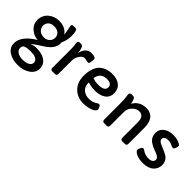

<svg xmlns="http://www.w3.org/2000/svg" viewBox="45 -1516 2658 2658"><g transform="rotate(45 1374.5 -187.0)"><path d="M224.1 -52.2Q270 -74.7 321.5 -74.7Q373 -74.7 413.3 -65.2Q453.6 -55.7 485.8 -35.2Q558.1 10.7 558.1 93.3Q558.1 179.2 476.1 231.4Q403.3 277.3 301.3 277.3Q197.3 277.3 127.9 232.4Q53.2 183.6 53.2 99.6Q53.2 -2.4 161.1 -97.7Q203.1 -134.3 253.9 -163.6Q174.3 -170.9 118.2 -219.7Q55.2 -274.9 55.2 -356.9Q55.2 -451.2 126 -509.8Q190.9 -563 280.8 -563Q377.4 -563 432.6 -510.7Q449.7 -494.6 460 -474.1Q460 -519 448.5 -567.1Q437 -615.2 437 -624.5Q437 -633.8 440.7 -639.4Q444.3 -645 449.2 -647.9Q456.5 -652.3 465.8 -652.3H507.8Q548.3 -652.3 548.3 -539.6Q548.3 -449.2 512.2 -373Q513.2 -362.3 513.2 -344.7Q513.2 -327.1 505.4 -303.7Q497.6 -280.3 484.6 -260Q471.7 -239.7 454.8 -222.7Q438 -205.6 419.2 -190.9Q400.4 -176.3 381.3 -164.1Q274.4 -96.2 253.4 -79.3Q232.4 -62.5 224.1 -52.2ZM371.1 -279.3Q405.3 -310.1 405.3 -358.4Q405.3 -407.7 367.2 -436Q333.5 -460.9 284.2 -460.9Q206.1 -460.9 176.3 -402.8Q166.5 -383.8 166.5 -358.6Q166.5 -333.5 175.8 -313.5Q185.1 -293.5 201.7 -279.1Q218.3 -264.6 240.5 -257.1Q262.7 -249.5 287.8 -249.5Q313 -249.5 334 -257.1Q355 -264.6 371.1 -279.3ZM178.2 38.1Q160.2 58.6 160.2 83.5Q160.2 108.4 172.4 126Q184.6 143.6 204.6 155.3Q243.2 177.2 301.3 177.2Q393.1 177.2 429.2 131.8Q440.9 116.7 440.9 93.8Q440.9 70.8 426.5 54.7Q412.1 38.6 390.6 29.8Q355 15.1 297.9 15.1Q210 15.1 178.2 38.1Z M660.2 -515.6Q660.2 -550.8 690.9 -550.8H717.3Q744.1 -550.8 755.4 -527.3Q771.5 -493.2 778.8 -433.1Q778.8 -432.1 779.5 -432.1Q780.3 -432.1 782.7 -448.7Q785.2 -465.3 796.9 -489.5Q808.6 -513.7 825.7 -530.3Q860.4 -563 910.6 -563Q966.8 -563 988.8 -544.4Q999 -536.1 997.1 -521.5L989.3 -460Q986.3 -435.1 963.9 -435.1Q953.1 -435.1 937.5 -439.5Q907.2 -447.3 889.6 -447.3Q872.1 -447.3 852.5 -431.9Q833 -416.5 818.8 -393.6Q790 -345.7 790 -291.5V-32.2Q790 -18.6 782.2 -9.3Q774.4 0 759.8 0H703.1Q687.5 0 679.4 -9.3Q671.4 -18.6 671.4 -32.2V-368.7Q671.4 -454.6 665.8 -482.2Q660.2 -509.8 660.2 -515.6Z M1170.9 -248.5 1170.4 -239.3Q1170.4 -172.4 1212.9 -131.8Q1257.3 -88.9 1333.5 -88.9Q1402.8 -88.9 1462.4 -130.4Q1473.6 -138.2 1482.4 -138.2Q1500.5 -138.2 1509.8 -120.1L1522.9 -92.8Q1527.3 -83 1527.3 -71.8Q1527.3 -60.5 1517.3 -48.6Q1507.3 -36.6 1491.2 -26.9Q1475.1 -17.1 1453.9 -9.8Q1432.6 -2.4 1410.2 2.4Q1365.2 12.2 1316.4 12.2Q1267.6 12.2 1218 -6.3Q1168.5 -24.9 1132.3 -60.5Q1054.7 -136.2 1054.7 -265.1Q1054.7 -491.2 1213.9 -546.4Q1263.7 -563.5 1316.2 -563.5Q1368.7 -563.5 1405.5 -552.2Q1442.4 -541 1469.2 -519Q1525.9 -472.7 1525.9 -389.6Q1525.9 -308.1 1459.5 -265.1Q1401.4 -227.5 1306.2 -227.5Q1247.6 -227.5 1170.9 -248.5ZM1411.1 -391.1Q1411.1 -460.9 1317.4 -460.9Q1228 -460.9 1192.4 -395.5Q1179.7 -372.6 1175.8 -338.9Q1217.8 -317.9 1282.7 -317.9Q1411.1 -317.9 1411.1 -391.1Z M1672.4 -515.6Q1672.4 -550.8 1706.1 -550.8H1732.9Q1760.3 -550.8 1770 -530.3Q1783.7 -501 1793.5 -453.1Q1837.4 -533.2 1924.3 -555.7Q1951.7 -563 1992.4 -563Q2033.2 -563 2067.9 -545.7Q2102.5 -528.3 2122.6 -498Q2159.7 -442.9 2159.7 -335.4V-32.2Q2159.7 -18.6 2150.9 -9.3Q2142.1 0 2125 0H2077.1Q2058.6 0 2049.8 -9.3Q2041 -18.6 2041 -32.2V-335.9Q2041 -460.9 1949.2 -460.9Q1895.5 -460.9 1851.1 -416Q1803.7 -367.7 1803.7 -303.7V-32.2Q1803.7 -18.6 1795.4 -9.3Q1787.1 0 1770 0H1719.7Q1702.6 0 1693.8 -9.3Q1685.1 -18.6 1685.1 -32.2V-332Q1685.1 -430.2 1678.7 -469Q1672.4 -507.8 1672.4 -515.6Z M2491.2 -87.9Q2585 -87.9 2585 -150.9Q2585 -185.5 2531.7 -209.5Q2509.3 -219.7 2482.7 -228.5Q2456.1 -237.3 2431.6 -249.5Q2407.2 -261.7 2386 -276.1Q2364.7 -290.5 2349.1 -309.1Q2316.9 -348.1 2316.9 -408.2Q2316.9 -481.4 2377.9 -524.4Q2432.1 -563 2511.2 -563Q2596.2 -563 2653.3 -529.8Q2672.9 -518.1 2672.9 -502.9Q2672.9 -481.4 2661.4 -455.8Q2649.9 -430.2 2634.5 -430.2Q2619.1 -430.2 2606.7 -436.5Q2594.2 -442.9 2584.2 -447.5Q2574.2 -452.1 2563 -455.1Q2538.6 -462.4 2517.8 -462.4Q2497.1 -462.4 2484.4 -459.5Q2471.7 -456.5 2461.4 -450.2Q2436.5 -435.1 2436.5 -413.1Q2436.5 -391.1 2446.5 -379.4Q2456.5 -367.7 2474.1 -357.9Q2491.7 -348.1 2516.1 -338.4L2568.8 -316.4Q2632.8 -288.6 2655.3 -266.1Q2699.2 -221.2 2699.2 -162.1Q2699.2 -87.9 2648.4 -40Q2592.3 12.2 2488.8 12.2Q2383.8 12.2 2331.1 -28.3Q2305.2 -47.9 2305.2 -63.5Q2305.2 -79.1 2310.8 -91.6Q2316.4 -104 2325.4 -120.8Q2334.5 -137.7 2349.9 -137.7Q2365.2 -137.7 2382.6 -123.8Q2399.9 -109.9 2430.2 -98.9Q2460.4 -87.9 2491.2 -87.9Z"/></g></svg>

Font: Capriola
Style: Regular
Weight: 400
Designer: Viktoriya Grabowska
Foundry: Viktoriya Grabowska
Version: Version 1.007